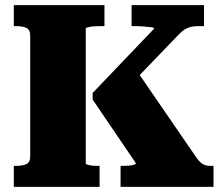

<svg xmlns="http://www.w3.org/2000/svg" viewBox="-20 -730 874 750"><path d="M34 0V-82H44Q68 -82 83 -89Q98 -96 98 -118V-592Q98 -614 83 -621Q68 -628 44 -628H34V-710H388V-628H376Q365 -628 353.5 -627.5Q342 -627 333.5 -625.5Q325 -624 320 -622.5Q315 -621 315 -618V-92Q315 -89 319 -87.5Q323 -86 330 -84.5Q337 -83 345 -82.5Q353 -82 361 -82H369V0ZM451 0V-82H459Q472 -82 484 -83Q496 -84 503.5 -86.5Q511 -89 511 -92L342 -341V-367L582 -618Q583 -622 571 -623.5Q559 -625 541.5 -626.5Q524 -628 508 -628H494V-710H777V-628H755Q739 -628 726 -625Q713 -622 701.5 -615Q690 -608 678 -595L444 -352L505 -467L751 -109Q759 -99 766.5 -93Q774 -87 783 -84.5Q792 -82 803 -82H814V0Z"/></svg>

Font: Roboto Serif ExtraBold
Style: Regular
Weight: 800
Designer: Greg Gazdowicz
Foundry: Commercial Type
Version: Version 1.008